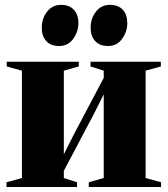

<svg xmlns="http://www.w3.org/2000/svg" viewBox="-20 -750 672 770"><path d="M6 0V-19L68 -36V-466.5L7 -483.5V-502.5H296V-483.5L236 -466.5V-131L276 -210.5L396 -437.5V-466.5L343 -483.5V-502.5H625V-483.5L564 -466.5V-36L626 -19V0H336V-19L396 -36V-371.5L356 -292L236 -65V-36L289 -19V0ZM217 -565.5Q183.5 -565.5 165.5 -585.2Q147.5 -605 147.5 -639Q147.5 -676 168.8 -703.2Q190 -730.5 224 -730.5H225Q258 -730.5 276.2 -710.8Q294.5 -691 294.5 -657Q294.5 -623.5 273.8 -594.5Q253 -565.5 217.5 -565.5ZM413 -565.5Q380 -565.5 361.8 -585.2Q343.5 -605 343.5 -639Q343.5 -676 364.8 -703.2Q386 -730.5 420.5 -730.5H421Q454.5 -730.5 472.5 -710.8Q490.5 -691 490.5 -657Q490.5 -623.5 469.8 -594.5Q449 -565.5 414 -565.5Z"/></svg>

Font: Merriweather 144pt Black
Style: Regular
Weight: 900
Version: Version 2.100